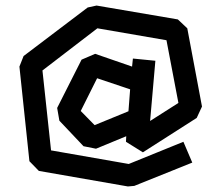

<svg xmlns="http://www.w3.org/2000/svg" viewBox="-20 -613 788 692"><path d="M441 59 120 3 86 -32 50 -373 65 -411 296 -586 328 -593 621 -543 655 -511 708 -229 689 -188 495 -64 434 -102 435 -122 326 -77 281 -86 194 -178 186 -224 274 -398 323 -419 456 -373 459 -402 540 -394 521 -177 623 -242 580 -468 331 -511 133 -359 164 -71 444 -22 641 -102 673 -27 464 57ZM321 -162 443 -212 449 -291 330 -331 271 -213Z"/></svg>

Font: ZCOOL KuaiLe
Style: Regular
Weight: 400
Designer: Lui Bingke
Foundry: ZCOOL
Version: Version 3.51;August 12, 2021;FontCreator 13.0.0.2613 64-bit